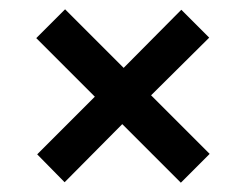

<svg xmlns="http://www.w3.org/2000/svg" viewBox="-20 -466 528 413"><path d="M119 -74 60 -134 184 -258 58 -384 120 -446 246 -320 370 -445 430 -385 305 -261 431 -135 369 -73 243 -199Z"/></svg>

Font: Archivo ExtraCondensed SemiBold
Style: Regular
Weight: 600
Width: 2
Designer: Hector Gatti
Foundry: Omnibus-Type
Version: Version 2.001